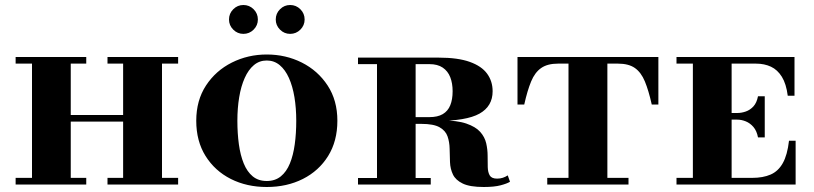

<svg xmlns="http://www.w3.org/2000/svg" viewBox="-20 -738 3258 768"><path d="M472.5 0V-510H628V0ZM42.5 0V-26.5H325V0ZM108 0V-510H263V0ZM410 0V-26.5H692.5V0ZM217.5 -251.5V-278H492.5V-251.5ZM42.5 -483.5V-510H325V-483.5ZM410 -483.5V-510H692.5V-483.5Z M1047 10Q967 10 903.2 -22.2Q839.5 -54.5 802.2 -114Q765 -173.5 765 -255Q765 -336.5 804 -396Q843 -455.5 907.5 -487.8Q972 -520 1047 -520Q1123 -520 1187.2 -487.8Q1251.5 -455.5 1290.5 -396Q1329.5 -336.5 1329.5 -255Q1329.5 -173.5 1292.5 -114Q1255.5 -54.5 1191.5 -22.2Q1127.5 10 1047 10ZM1047 -14Q1080.5 -14 1103.2 -32.5Q1126 -51 1139.5 -84Q1153 -117 1159 -160.8Q1165 -204.5 1165 -255Q1165 -305.5 1157.8 -349.2Q1150.5 -393 1135.8 -426Q1121 -459 1098.8 -477.5Q1076.5 -496 1047 -496Q1017.5 -496 995.5 -477.5Q973.5 -459 958.8 -426Q944 -393 936.8 -349.2Q929.5 -305.5 929.5 -255Q929.5 -204.5 935.5 -160.8Q941.5 -117 955 -84Q968.5 -51 991 -32.5Q1013.5 -14 1047 -14ZM1140.5 -602.5Q1117 -602.5 1100 -619.5Q1083 -636.5 1083 -660Q1083 -684 1100 -701Q1117 -718 1140.5 -718Q1164.5 -718 1181.5 -701Q1198.5 -684 1198.5 -660Q1198.5 -636.5 1181.5 -619.5Q1164.5 -602.5 1140.5 -602.5ZM953.5 -602.5Q930 -602.5 913 -619.5Q896 -636.5 896 -660Q896 -684 913 -701Q930 -718 953.5 -718Q977.5 -718 994.5 -701Q1011.5 -684 1011.5 -660Q1011.5 -636.5 994.5 -619.5Q977.5 -602.5 953.5 -602.5Z M1568 -254V-269.5H1697.5Q1730.5 -269.5 1751 -281.5Q1771.5 -293.5 1781 -316.8Q1790.5 -340 1790.5 -373Q1790.5 -405 1781 -429.2Q1771.5 -453.5 1751 -467.5Q1730.5 -481.5 1697.5 -481.5H1412V-507.5H1735Q1811.5 -507.5 1859 -490.5Q1906.5 -473.5 1928.5 -443.2Q1950.5 -413 1950.5 -373Q1950.5 -313 1898 -283.5Q1845.5 -254 1722.5 -254ZM1412 0V-26H1703V0ZM1488 0V-507.5H1642.5V0ZM1915 10Q1859.5 10 1831 -3.8Q1802.5 -17.5 1791.8 -40Q1781 -62.5 1780 -89.5Q1779 -116.5 1778.5 -143.2Q1778 -170 1770.2 -192.5Q1762.5 -215 1738.5 -228.8Q1714.5 -242.5 1665 -242.5H1568V-256.5H1745Q1808 -256.5 1845.2 -243.8Q1882.5 -231 1900.8 -210.5Q1919 -190 1924.8 -165Q1930.5 -140 1930.5 -115Q1930.5 -90 1931 -69.5Q1931.5 -49 1939 -36.2Q1946.5 -23.5 1968.5 -23.5Q1981 -23.5 1991.5 -27Q2002 -30.5 2011 -36.5L2020 -11Q2008 -3.5 1982.5 3.2Q1957 10 1915 10Z M2050 -320V-510H2613.5V-320H2587Q2574.5 -376 2559.5 -412.2Q2544.5 -448.5 2519.5 -466Q2494.5 -483.5 2452 -483.5H2212Q2170 -483.5 2144.8 -466Q2119.5 -448.5 2104.5 -412.2Q2089.5 -376 2077 -320ZM2169 0V-26.5H2494V0ZM2254 0V-502.5H2409.5V0Z M3012 -188.5Q3007 -214.5 2993.8 -230Q2980.5 -245.5 2963.2 -252.5Q2946 -259.5 2928.5 -259.5H2873.5V-286H2928.5Q2946 -286 2963.2 -292Q2980.5 -298 2993.8 -312.5Q3007 -327 3012 -353H3039V-188.5ZM3136 -175H3162.5V0H2686V-26.5H2751.5V-483.5H2686V-510H3158V-355H3131Q3125 -402.5 3107.5 -430.8Q3090 -459 3063.8 -471.2Q3037.5 -483.5 3004 -483.5H2906.5V-26.5H2988.5Q3032 -26.5 3062.5 -39.8Q3093 -53 3111.2 -85.5Q3129.5 -118 3136 -175Z"/></svg>

Font: Bodoni Moda SC 9pt
Style: Bold
Weight: 700
Designer: Owen Earl
Foundry: indestructible type
Version: Version 2.005